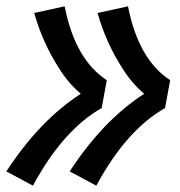

<svg xmlns="http://www.w3.org/2000/svg" viewBox="-49 -662 569 606"><path d="M55 -76 -29 -121Q76 -282 206 -366Q166 -400 137 -447Q85 -528 59 -621L155 -642Q188 -474 288 -409L272 -321Q150 -252 55 -76ZM255 -76 171 -121Q276 -282 406 -366Q366 -400 337 -447Q285 -528 259 -621L355 -642Q388 -474 488 -409L472 -321Q350 -252 255 -76Z"/></svg>

Font: Iosevka SS08
Style: Bold Italic
Weight: 700
Italic angle: -10°
Monospace: yes
Designer: Belleve Invis
Foundry: Belleve Invis
Version: 2.1.0; ttfautohint (v1.8.2)